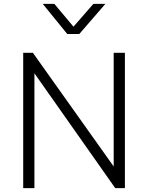

<svg xmlns="http://www.w3.org/2000/svg" viewBox="-20 -973 766 993"><path d="M100 0V-700H150L568 -112V-700H626V0H576L158 -594V0ZM328 -797 201 -953H261L360 -835L463 -953H525L390 -797Z"/></svg>

Font: Geologica Thin
Style: Regular
Weight: 100
Version: Version 1.010;gftools[0.9.28]